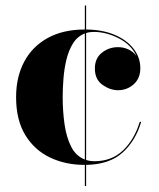

<svg xmlns="http://www.w3.org/2000/svg" viewBox="-20 -574 564 680"><path d="M285 -554.5V-469.5Q342.5 -469 385.8 -450.8Q429 -432.5 453 -401.5Q477 -370.5 477 -332.5Q477 -296.5 453.5 -275.5Q430 -254.5 398 -254.5Q370 -254.5 343 -273.5Q316 -292.5 316 -331.5Q316 -367.5 340.8 -387.2Q365.5 -407 398 -407Q417.5 -407 434.8 -399Q452 -391 463 -376Q444.5 -416 400.2 -438.5Q356 -461 312 -461Q297.5 -461 285 -457V-7.5Q298.5 -3 314.5 -3Q375.5 -3 415.8 -41.5Q456 -80 475 -142.5H480Q460.5 -75.5 414 -33.5Q367.5 8.5 285 10V85H280.5V10H280Q212 10 157 -16.2Q102 -42.5 69.5 -95.8Q37 -149 37 -230Q37 -301 65.5 -355Q94 -409 148.5 -439.2Q203 -469.5 280.5 -469.5V-554.5ZM202 -230Q202 -180.5 208.5 -134.5Q215 -88.5 231.8 -55Q248.5 -21.5 280.5 -9V-455.5Q254.5 -445.5 239 -421Q223.5 -396.5 215.5 -363.8Q207.5 -331 204.8 -296Q202 -261 202 -230Z"/></svg>

Font: Bodoni* 36pt
Style: Bold
Weight: 700
Version: Version 2.3